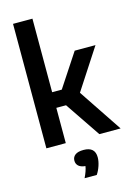

<svg xmlns="http://www.w3.org/2000/svg" viewBox="-151 -885 845 1204"><g transform="rotate(-15 271.0 -282.5)"><path d="M59.5 0V-808H185.5V-330.5H248L389.5 -545.5H524.5L353 -282L541.5 0H403.5L248.5 -229H185.5V0ZM242.5 243Q263 201 267.5 171Q237.5 168 223.2 154.8Q209 141.5 209 120.5Q209 97.5 226.8 83.8Q244.5 70 281.5 70Q356 70 356 137.5Q356 162 346.5 191Q337 220 321.5 243Z"/></g></svg>

Font: Encode Sans SemiCondensed SemiCondensed SemiBold
Style: Regular
Weight: 600
Width: 4
Designer: Multiple Designers
Foundry: Impallari Type
Version: Version 3.000; ttfautohint (v1.8.3) -l 8 -r 50 -G 200 -x 14 